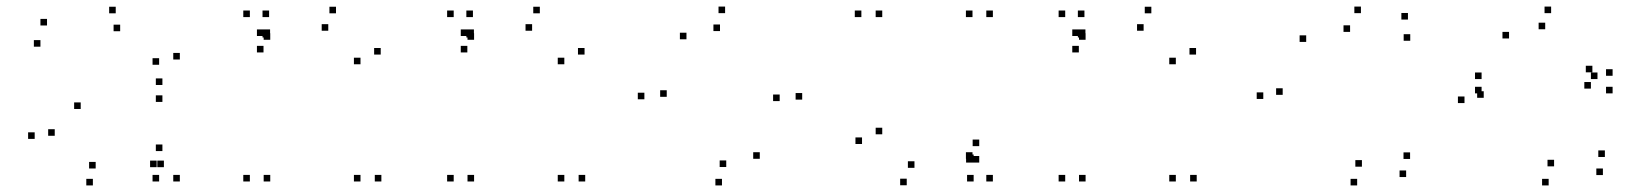

<svg xmlns="http://www.w3.org/2000/svg" viewBox="-20 -542 5000 584"><path d="M527 -361V-381H507V-361ZM332 -501.5V-521.5H312V-501.5ZM123 -464.5V-484.5H103V-464.5ZM103 -400V-420H83V-400ZM345.5 -447V-467H325.5V-447ZM464 -345V-365H444V-345ZM464 10V-10H444V10ZM527 10V-10H507V10ZM474 -283.5V-303.5H454V-283.5ZM85.5 -119.5V-139.5H65.5V-119.5ZM262.5 22V2H242.5V22ZM456.5 -33.5V-53.5H436.5V-33.5ZM478.5 -33.5V-53.5H458.5V-33.5ZM474 -82.5V-102.5H454V-82.5ZM271 -29.5V-49.5H251V-29.5ZM146.5 -129V-149H126.5V-129ZM225.5 -210.5V-230.5H205.5V-210.5ZM474 -232V-252H454V-232Z M798.5 -428V-448H778.5V-428ZM798.5 -490V-510H778.5V-490ZM740 -490V-510H720V-490ZM740 10V-10H720V10ZM802 10V-10H782V10ZM802 -421V-441H782V-421ZM1138 -376V-396H1118V-376ZM1002 -501.5V-521.5H982V-501.5ZM801.5 -432.5V-452.5H781.5V-432.5ZM781.5 -432.5V-452.5H761.5V-432.5ZM781.5 -382.5V-402.5H761.5V-382.5ZM978.5 -448.5V-468.5H958.5V-448.5ZM1076.5 -346.5V-366.5H1056.5V-346.5ZM1076.5 10V-10H1056.5V10ZM1140 10V-10H1120V10Z M1418.5 -428V-448H1398.5V-428ZM1418.5 -490V-510H1398.5V-490ZM1360 -490V-510H1340V-490ZM1360 10V-10H1340V10ZM1422 10V-10H1402V10ZM1422 -421V-441H1402V-421ZM1758 -376V-396H1738V-376ZM1622 -501.5V-521.5H1602V-501.5ZM1421.5 -432.5V-452.5H1401.5V-432.5ZM1401.5 -432.5V-452.5H1381.5V-432.5ZM1401.5 -382.5V-402.5H1381.5V-382.5ZM1598.5 -448.5V-468.5H1578.5V-448.5ZM1696.5 -346.5V-366.5H1676.5V-346.5ZM1696.5 10V-10H1676.5V10ZM1760 10V-10H1740V10Z M2420 -239V-259H2400V-239ZM2185.5 -502V-522H2165.5V-502ZM1940 -240V-260H1920V-240ZM2176 22V2H2156V22ZM2008 -247.5V-267.5H1988V-247.5ZM2068 -422.5V-442.5H2048V-422.5ZM2170 -447.5V-467.5H2150V-447.5ZM2351.5 -234.5V-254.5H2331.5V-234.5ZM2291 -59V-79H2271V-59ZM2189 -34V-54H2169V-34Z M2941.5 -52V-72H2921.5V-52ZM2941.5 10V-10H2921.5V10ZM3000 10V-10H2980V10ZM3000 -490V-510H2980V-490ZM2938 -490V-510H2918V-490ZM2938 -59V-79H2918V-59ZM2602 -104V-124H2582V-104ZM2738 21.5V1.5H2718V21.5ZM2938.5 -47.5V-67.5H2918.5V-47.5ZM2958.5 -47.5V-67.5H2938.5V-47.5ZM2958.5 -97.5V-117.5H2938.5V-97.5ZM2761.5 -31.5V-51.5H2741.5V-31.5ZM2663.5 -133.5V-153.5H2643.5V-133.5ZM2663.5 -490V-510H2643.5V-490ZM2600 -490V-510H2580V-490Z M3278.5 -428V-448H3258.5V-428ZM3278.5 -490V-510H3258.5V-490ZM3220 -490V-510H3200V-490ZM3220 10V-10H3200V10ZM3282 10V-10H3262V10ZM3282 -421V-441H3262V-421ZM3618 -376V-396H3598V-376ZM3482 -501.5V-521.5H3462V-501.5ZM3281.5 -432.5V-452.5H3261.5V-432.5ZM3261.5 -432.5V-452.5H3241.5V-432.5ZM3261.5 -382.5V-402.5H3241.5V-382.5ZM3458.5 -448.5V-468.5H3438.5V-448.5ZM3556.5 -346.5V-366.5H3536.5V-346.5ZM3556.5 10V-10H3536.5V10ZM3620 10V-10H3600V10Z M3822.5 -241V-261H3802.5V-241ZM4108 22V2H4088V22ZM4257 -3.5V-23.5H4237V-3.5ZM4269 -58.5V-78.5H4249V-58.5ZM4122.5 -35V-55H4102.5V-35ZM3881.5 -253.5V-273.5H3861.5V-253.5ZM3953 -414.5V-434.5H3933V-414.5ZM4086.5 -445V-465H4066.5V-445ZM4269.5 -418V-438H4249.5V-418ZM4262.5 -482.5V-502.5H4242.5V-482.5ZM4119.5 -502V-522H4099.5V-502Z M4680 -453V-473H4660V-453ZM4823.5 -322V-342H4803.5V-322ZM4819 -272.5V-292.5H4799V-272.5ZM4839 -301.5V-321.5H4819V-301.5ZM4486.5 -301.5V-321.5H4466.5V-301.5ZM4486.5 -258V-278H4466.5V-258ZM4885 -258V-278H4865V-258ZM4885 -311.5V-331.5H4865V-311.5ZM4698 -502V-522H4678V-502ZM4434.5 -228.5V-248.5H4414.5V-228.5ZM4690.5 22V2H4670.5V22ZM4855.5 -9.5V-29.5H4835.5V-9.5ZM4861.5 -64.5V-84.5H4841.5V-64.5ZM4707 -36V-56H4687V-36ZM4493 -244.5V-264.5H4473V-244.5ZM4570 -425V-445H4550V-425Z"/></svg>

Font: Monaspace Argon Dots Var
Style: Regular
Weight: 400
Designer: Riley Cran and the Lettermatic Team
Version: Version 1.100 (Monaspace Argon Dots)